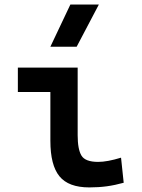

<svg xmlns="http://www.w3.org/2000/svg" viewBox="-20 -815 626 845"><path d="M373 9.8Q281.7 9.8 241.7 -39.1Q201.7 -87.9 201.7 -195.3V-410.2H58.6V-517.6H321.8V-219.7Q321.8 -158.2 338.4 -130.4Q355 -102.5 412.1 -102.5Q452.1 -102.5 512.7 -121.1L524.4 -10.7Q485.8 0 450 4.9Q414.1 9.8 373 9.8ZM201.7 -609.4 289.6 -794.9H415L317.4 -609.4Z"/></svg>

Font: Cascadia Mono PL SemiBold
Style: Regular
Weight: 600
Monospace: yes
Designer: Aaron Bell
Foundry: Saja Typeworks
Version: Version 2404.023; ttfautohint (v1.8.4)